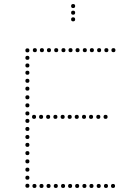

<svg xmlns="http://www.w3.org/2000/svg" viewBox="-20 -940 657 953"><path d="M116 -211Q106 -211 106 -221Q106 -231 116 -231Q126 -231 126 -221Q126 -211 116 -211ZM116 -170Q106 -170 106 -180Q106 -190 116 -190Q126 -190 126 -180Q126 -170 116 -170ZM116 -129Q106 -129 106 -139Q106 -149 116 -149Q126 -149 126 -139Q126 -129 116 -129ZM116 -88Q106 -88 106 -98Q106 -108 116 -108Q126 -108 126 -98Q126 -88 116 -88ZM116 -529Q106 -529 106 -539Q106 -549 116 -549Q126 -549 126 -539Q126 -529 116 -529ZM116 -490Q106 -490 106 -500Q106 -510 116 -510Q126 -510 126 -500Q126 -490 116 -490ZM116 -447Q106 -447 106 -457Q106 -467 116 -467Q126 -467 126 -457Q126 -447 116 -447ZM116 -367Q106 -367 106 -377Q106 -387 116 -387Q126 -387 126 -377Q126 -367 116 -367ZM116 -330Q106 -330 106 -340Q106 -350 116 -350Q126 -350 126 -340Q126 -330 116 -330ZM116 -290Q106 -290 106 -300Q106 -310 116 -310Q126 -310 126 -300Q126 -290 116 -290ZM116 -250Q106 -250 106 -260Q106 -270 116 -270Q126 -270 126 -260Q126 -250 116 -250ZM116 -680Q106 -680 106 -690Q106 -700 116 -700Q126 -700 126 -690Q126 -680 116 -680ZM116 -643Q106 -643 106 -653Q106 -663 116 -663Q126 -663 126 -653Q126 -643 116 -643ZM116 -605Q106 -605 106 -615Q106 -625 116 -625Q126 -625 126 -615Q126 -605 116 -605ZM116 -569Q106 -569 106 -579Q106 -589 116 -589Q126 -589 126 -579Q126 -569 116 -569ZM116 -407Q106 -407 106 -417Q106 -427 116 -427Q126 -427 126 -417Q126 -407 116 -407ZM116 -48Q106 -48 106 -58Q106 -68 116 -68Q126 -68 126 -58Q126 -48 116 -48ZM116 -8Q106 -8 106 -18Q106 -28 116 -28Q126 -28 126 -18Q126 -8 116 -8ZM153 -681Q143 -681 143 -691Q143 -701 153 -701Q163 -701 163 -691Q163 -681 153 -681ZM188 -681Q178 -681 178 -691Q178 -701 188 -701Q198 -701 198 -691Q198 -681 188 -681ZM223 -681Q213 -681 213 -691Q213 -701 223 -701Q233 -701 233 -691Q233 -681 223 -681ZM259 -681Q249 -681 249 -691Q249 -701 259 -701Q269 -701 269 -691Q269 -681 259 -681ZM295 -681Q285 -681 285 -691Q285 -701 295 -701Q305 -701 305 -691Q305 -681 295 -681ZM330 -681Q320 -681 320 -691Q320 -701 330 -701Q340 -701 340 -691Q340 -681 330 -681ZM365 -681Q355 -681 355 -691Q355 -701 365 -701Q375 -701 375 -691Q375 -681 365 -681ZM401 -681Q391 -681 391 -691Q391 -701 401 -701Q411 -701 411 -691Q411 -681 401 -681ZM436 -681Q426 -681 426 -691Q426 -701 436 -701Q446 -701 446 -691Q446 -681 436 -681ZM472 -681Q462 -681 462 -691Q462 -701 472 -701Q482 -701 482 -691Q482 -681 472 -681ZM508 -681Q498 -681 498 -691Q498 -701 508 -701Q518 -701 518 -691Q518 -681 508 -681ZM543 -681Q533 -681 533 -691Q533 -701 543 -701Q553 -701 553 -691Q553 -681 543 -681ZM149 -350Q139 -350 139 -360Q139 -370 149 -370Q159 -370 159 -360Q159 -350 149 -350ZM184 -350Q174 -350 174 -360Q174 -370 184 -370Q194 -370 194 -360Q194 -350 184 -350ZM219 -350Q209 -350 209 -360Q209 -370 219 -370Q229 -370 229 -360Q229 -350 219 -350ZM255 -350Q245 -350 245 -360Q245 -370 255 -370Q265 -370 265 -360Q265 -350 255 -350ZM291 -350Q281 -350 281 -360Q281 -370 291 -370Q301 -370 301 -360Q301 -350 291 -350ZM326 -350Q316 -350 316 -360Q316 -370 326 -370Q336 -370 336 -360Q336 -350 326 -350ZM361 -350Q351 -350 351 -360Q351 -370 361 -370Q371 -370 371 -360Q371 -350 361 -350ZM397 -350Q387 -350 387 -360Q387 -370 397 -370Q407 -370 407 -360Q407 -350 397 -350ZM432 -350Q422 -350 422 -360Q422 -370 432 -370Q442 -370 442 -360Q442 -350 432 -350ZM468 -350Q458 -350 458 -360Q458 -370 468 -370Q478 -370 478 -360Q478 -350 468 -350ZM504 -350Q494 -350 494 -360Q494 -370 504 -370Q514 -370 514 -360Q514 -350 504 -350ZM151 -7Q141 -7 141 -17Q141 -27 151 -27Q161 -27 161 -17Q161 -7 151 -7ZM186 -7Q176 -7 176 -17Q176 -27 186 -27Q196 -27 196 -17Q196 -7 186 -7ZM221 -7Q211 -7 211 -17Q211 -27 221 -27Q231 -27 231 -17Q231 -7 221 -7ZM257 -7Q247 -7 247 -17Q247 -27 257 -27Q267 -27 267 -17Q267 -7 257 -7ZM293 -7Q283 -7 283 -17Q283 -27 293 -27Q303 -27 303 -17Q303 -7 293 -7ZM328 -7Q318 -7 318 -17Q318 -27 328 -27Q338 -27 338 -17Q338 -7 328 -7ZM363 -7Q353 -7 353 -17Q353 -27 363 -27Q373 -27 373 -17Q373 -7 363 -7ZM399 -7Q389 -7 389 -17Q389 -27 399 -27Q409 -27 409 -17Q409 -7 399 -7ZM434 -7Q424 -7 424 -17Q424 -27 434 -27Q444 -27 444 -17Q444 -7 434 -7ZM470 -7Q460 -7 460 -17Q460 -27 470 -27Q480 -27 480 -17Q480 -7 470 -7ZM506 -7Q496 -7 496 -17Q496 -27 506 -27Q516 -27 516 -17Q516 -7 506 -7ZM541 -7Q531 -7 531 -17Q531 -27 541 -27Q551 -27 551 -17Q551 -7 541 -7ZM343 -834Q333 -834 333 -844Q333 -854 343 -854Q353 -854 353 -844Q353 -834 343 -834ZM343 -867Q333 -867 333 -877Q333 -887 343 -887Q353 -887 353 -877Q353 -867 343 -867ZM343 -900Q333 -900 333 -910Q333 -920 343 -920Q353 -920 353 -910Q353 -900 343 -900Z"/></svg>

Font: Raleway Dots 
Style: Regular
Weight: 400
Version: Version 1.000